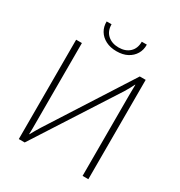

<svg xmlns="http://www.w3.org/2000/svg" viewBox="-201 -1016 1083 1155"><g transform="rotate(30 340.5 -438.5)"><path d="M582 -690V0H542V-562Q542 -580 542.5 -598Q543 -616 543 -633H541Q534 -618 524.5 -601Q515 -584 506 -569L140 0H99V-690H139V-131Q139 -112 139 -94Q139 -76 138 -57H140Q149 -73 159.5 -92Q170 -111 180 -126L541 -690ZM447 -877H482Q483 -841 466 -812.5Q449 -784 418 -767.5Q387 -751 343 -751Q300 -751 268 -767.5Q236 -784 219 -812.5Q202 -841 203 -877H237Q237 -830 266.5 -803.5Q296 -777 343 -777Q390 -777 418.5 -803.5Q447 -830 447 -877Z"/></g></svg>

Font: Exo 2 ExtraLight
Style: Regular
Weight: 250
Designer: Natanael Gama
Foundry: Natanael Gama
Version: Version 2.010